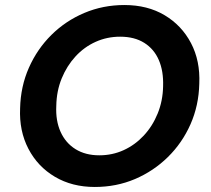

<svg xmlns="http://www.w3.org/2000/svg" viewBox="-20 -732 838 764"><path d="M357 12Q267 12 198.5 -28.5Q130 -69 93 -140Q56 -211 60 -301Q62 -388 95 -462.5Q128 -537 184.5 -593Q241 -649 315.5 -680.5Q390 -712 475 -712Q567 -712 635 -671.5Q703 -631 740 -560.5Q777 -490 773 -399Q771 -312 738 -237.5Q705 -163 648 -107Q591 -51 517 -19.5Q443 12 357 12ZM375 -114Q427 -114 472 -134.5Q517 -155 552 -192.5Q587 -230 607.5 -280.5Q628 -331 629 -389Q631 -449 612 -493Q593 -537 554 -561.5Q515 -586 458 -586Q406 -586 360.5 -565.5Q315 -545 280.5 -507.5Q246 -470 225.5 -420Q205 -370 204 -311Q201 -252 221 -207.5Q241 -163 280.5 -138.5Q320 -114 375 -114Z"/></svg>

Font: DM Sans 17pt ExtraBold
Style: Italic
Weight: 800
Italic angle: -10°
Version: Version 4.004;gftools[0.9.30]